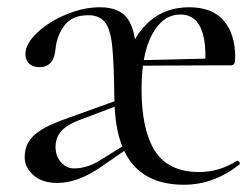

<svg xmlns="http://www.w3.org/2000/svg" viewBox="-20 -497 683 529"><path d="M295 -228Q294 -325 289 -371Q284 -417 269 -436Q254 -455 223 -455Q179 -455 158 -427.5Q137 -400 133 -363Q129 -312 89 -312Q70 -312 60 -322Q50 -332 50 -348Q50 -376 82 -406.5Q114 -437 162 -457Q210 -477 255 -477Q312 -477 334 -442Q356 -407 356 -330L370 -251Q370 -139 407 -81Q444 -23 529 -23Q584 -23 633 -54H634Q637 -54 639.5 -50.5Q642 -47 640 -44Q569 12 487 12Q391 12 343.5 -47Q296 -106 295 -228ZM362 -331 569 -336V-317L363 -316ZM501 -477Q565 -477 596.5 -440Q628 -403 628 -340Q628 -327 625.5 -322Q623 -317 617 -317H545L546 -342Q546 -457 477 -457Q429 -457 399.5 -403Q370 -349 370 -251L333 -342Q350 -403 394 -440Q438 -477 501 -477ZM48 -64Q48 -99 72 -122.5Q96 -146 154 -167L315 -225L317 -211L193 -164Q161 -151 147 -133.5Q133 -116 133 -92Q133 -67 148 -50Q163 -33 184 -33Q222 -33 260 -58L340 -108L342 -95L258 -37Q195 7 138 7Q96 7 72 -14.5Q48 -36 48 -64Z"/></svg>

Font: Cormorant Unicase Medium
Style: Regular
Weight: 500
Designer: Christian Thalmann (Catharsis Fonts)
Foundry: Catharsis Fonts
Version: Version 4.000